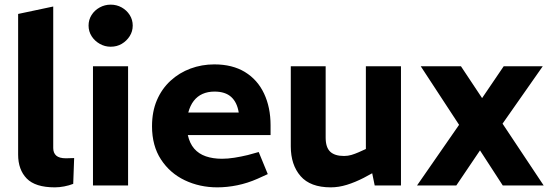

<svg xmlns="http://www.w3.org/2000/svg" viewBox="-20 -798 2365 826"><path d="M216 8Q132 8 95 -30Q58 -68 58 -133V-738L209 -770V-161Q209 -140 222 -128.5Q235 -117 264 -117Q272 -117 280.5 -117.5Q289 -118 299 -118L295 -7Q277 0 256 4Q235 8 216 8Z M380 0V-513H531V0ZM456 -597Q431 -597 409 -609.5Q387 -622 374 -642.5Q361 -663 361 -688Q361 -713 374 -733.5Q387 -754 409 -766Q431 -778 456 -778Q482 -778 503.5 -766Q525 -754 538 -733.5Q551 -713 551 -688Q551 -663 538 -642.5Q525 -622 504 -609.5Q483 -597 456 -597Z M915 8Q839 8 775 -22.5Q711 -53 672.5 -112Q634 -171 634 -255Q634 -318 655 -367Q676 -416 713.5 -450.5Q751 -485 799.5 -503Q848 -521 902 -521Q980 -521 1034 -488Q1088 -455 1116 -395.5Q1144 -336 1144 -259V-217H788Q796 -181 815.5 -158.5Q835 -136 865.5 -125.5Q896 -115 935 -115Q960 -115 988.5 -119.5Q1017 -124 1046 -131L1093 -144L1132 -49L1088 -29Q1045 -10 1001 -1Q957 8 915 8ZM790 -314H1007Q1000 -358 974.5 -381Q949 -404 903 -404Q874 -404 851.5 -394Q829 -384 813.5 -364Q798 -344 790 -314Z M1403 8Q1315 8 1273 -40.5Q1231 -89 1231 -168V-513H1381V-206Q1381 -164 1400.5 -145.5Q1420 -127 1460 -127Q1477 -127 1492 -131.5Q1507 -136 1523 -143L1554 -157V-513H1705V0H1592L1574 -88L1604 -65L1545 -33Q1508 -14 1472.5 -3Q1437 8 1403 8Z M1774 0 1955 -261 1790 -513H1963L2054 -376L2147 -513H2315L2142 -266L2319 0H2143L2045 -151L1943 0Z"/></svg>

Font: REM Medium SemiBold
Style: Regular
Weight: 600
Version: Version 1.005;gftools[0.9.28]